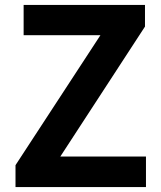

<svg xmlns="http://www.w3.org/2000/svg" viewBox="-20 -760 653 780"><path d="M43 0H573V-124H225L569 -652V-740H76V-617H388L43 -89Z"/></svg>

Font: Noto Sans CJK JP Bold
Style: Regular
Weight: 700
Designer: Ryoko NISHIZUKA (kana & ideographs); Paul D. Hunt (Latin, Greek & Cyrillic); Wenlong ZHANG (bopomofo); Sandoll Communica
Foundry: Adobe Systems Incorporated
Version: Version 1.004;PS 1.004;hotconv 1.0.82;makeotf.lib2.5.63406